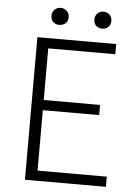

<svg xmlns="http://www.w3.org/2000/svg" viewBox="-59 -933 692 978"><g transform="rotate(5 286.5 -444.0)"><path d="M106 0H520V-52H166V-361H454V-413H166V-677H509V-729H106ZM211 -801C236 -801 256 -817 256 -844C256 -870 236 -888 211 -888C187 -888 168 -870 168 -844C168 -817 187 -801 211 -801ZM431 -801C455 -801 474 -817 474 -844C474 -870 455 -888 431 -888C406 -888 387 -870 387 -844C387 -817 406 -801 431 -801Z"/></g></svg>

Font: Noto Sans HK Light
Style: Regular
Weight: 300
Designer: Ryoko NISHIZUKA 西塚涼子 (kana, bopomofo & ideographs); Paul D. Hunt (Latin, Greek & Cyrillic); Sandoll Communications 산돌커뮤니
Foundry: Adobe
Version: Version 2.004;hotconv 1.0.118;makeotfexe 2.5.65603